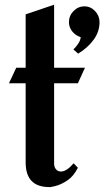

<svg xmlns="http://www.w3.org/2000/svg" viewBox="-20 -788 443 816"><path d="M210 -434V-92Q210 -78 218 -68.5Q226 -59 239 -59Q263 -59 293 -94L311 -75Q293 -39 266 -21Q239 -3 214 3Q189 9 189 7Q89 7 89 -98V-434H18L49 -500H89V-727L210 -768V-500H341L311 -434ZM189 7ZM339 -761Q312 -761 292.5 -741Q273 -721 273 -694Q273 -672 287 -654.5Q301 -637 323 -630Q322 -617 312.5 -602.5Q303 -588 292 -578L312 -560Q352 -584 377.5 -618.5Q403 -653 403 -694Q403 -721 384 -741Q365 -761 339 -761Z"/></svg>

Font: Amita
Style: Bold
Weight: 700
Designer: Eduardo Rodriguez Tunni, Modular Infotech, Brian J. Bonislawsky
Foundry: Eduardo Rodriguez Tunni, Modular Infotech, Brian J. Bonislawsky
Version: Version 1.003